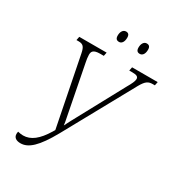

<svg xmlns="http://www.w3.org/2000/svg" viewBox="-208 -1007 1049 1143"><g transform="rotate(30 317.0 -435.5)"><path d="M457 -806C474 -806 488 -821 488 -852C488 -873 479 -881 463 -881C443 -881 432 -860 432 -836C432 -814 441 -806 457 -806ZM315 -806C331 -806 345 -821 345 -852C345 -873 336 -881 321 -881C300 -881 289 -860 289 -836C289 -814 298 -806 315 -806ZM108 10C162 10 212 -35 281 -159L543 -635C568 -679 584 -689 615 -689H629L634 -714H458L453 -689H474C505 -689 516 -682 516 -666C516 -652 505 -629 488 -600L303 -258C294 -240 287 -228 279 -211C277 -227 275 -240 271 -258L204 -602C201 -617 198 -635 198 -650C198 -671 204 -689 253 -689H278L283 -714H95L90 -689H105C137 -689 147 -675 155 -636L249 -162L240 -147C195 -73 151 -38 98 -38C87 -38 75 -40 62 -43C61 -38 60 -32 60 -27C60 -2 79 10 108 10Z"/></g></svg>

Font: Noto Serif Condensed ExtraLight
Style: Italic
Weight: 200
Width: 3
Italic angle: -12°
Designer: Monotype Design Team
Foundry: Monotype Imaging Inc.
Version: Version 2.013